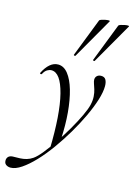

<svg xmlns="http://www.w3.org/2000/svg" viewBox="-205 -804 805 1159"><g transform="rotate(15 197.5 -225.0)"><path d="M-18.2 281Q-36.2 281 -48.3 271.3Q-60.4 261.6 -57.8 239.4Q-51.4 212.6 -18.2 212.6Q2.8 212.6 23.4 211.7Q44 210.8 63.6 205.2Q83.2 199.6 100.6 187.6Q122.6 172.6 151.8 136.1Q181 99.6 213 52.3Q245 5 273.9 -45Q302.8 -95 323.6 -138.9Q344.4 -182.8 351 -211Q357.6 -239.8 355.9 -263.7Q354.2 -287.6 348.3 -306.4Q342.4 -325.2 337.4 -339.4Q332.4 -353.6 332.4 -363.4Q332.4 -377.6 342 -386.8Q351.6 -396 368 -396Q389 -396 397.4 -380.9Q405.8 -365.8 405.8 -341.2Q405.8 -305.2 390.1 -254.7Q374.4 -204.2 346.7 -145.2Q319 -86.2 283.6 -26.4Q248.2 33.4 208.4 88.7Q168.6 144 127.8 187.1Q87 230.2 49.4 255.6Q11.8 281 -18.2 281ZM182.4 113.4Q188.2 -108.4 157.4 -229.7Q126.6 -351 69.4 -351Q56.4 -351 42.8 -342.8Q29.2 -334.6 18.8 -314.4Q16.8 -310.4 11.3 -311.9Q5.8 -313.4 6.8 -317.4Q25.6 -355.4 49 -375.2Q72.4 -395 99.6 -395Q135 -395 162 -360.9Q189 -326.8 206.2 -267.4Q223.4 -208 230.2 -130.4Q237 -52.8 232 35.2ZM186.2 -473Q184.2 -470 179.2 -472Q174.2 -474 175.2 -476L268.6 -716Q270.4 -719.4 280.9 -723Q291.4 -726.6 303.9 -729Q316.4 -731.4 325.2 -731.3Q334 -731.2 331.8 -727ZM306.2 -473Q304.2 -470 299.2 -472Q294.2 -474 295.2 -476L388.6 -716Q390.6 -719.4 401.1 -723Q411.6 -726.6 424 -729Q436.4 -731.4 445.3 -731.3Q454.2 -731.2 452 -727Z"/></g></svg>

Font: Cormorant Infant Light
Style: Italic
Weight: 300
Italic angle: -10°
Designer: Christian Thalmann (Catharsis Fonts)
Foundry: Catharsis Fonts
Version: Version 4.001